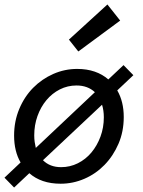

<svg xmlns="http://www.w3.org/2000/svg" viewBox="-20 -809 640 858"><path d="M251 12Q207 12 172 0Q137 -12 111 -35L43 29L0 -15L72 -83Q43 -133 43 -203Q43 -267 66 -322Q89 -377 128 -416.5Q167 -456 218 -478.5Q269 -501 325 -501Q368 -501 403 -489Q438 -477 464 -454L532 -518L576 -473L504 -405Q533 -355 533 -286Q533 -221 509.5 -166.5Q486 -112 447 -72Q408 -32 357 -10Q306 12 251 12ZM133 -204Q133 -188 135 -174.5Q137 -161 140 -148L404 -397Q372 -427 322 -427Q282 -427 247.5 -409.5Q213 -392 187.5 -361.5Q162 -331 147.5 -290.5Q133 -250 133 -204ZM253 -62Q293 -62 328 -79.5Q363 -97 388.5 -127.5Q414 -158 429 -198.5Q444 -239 444 -285Q444 -315 436 -341L172 -93Q203 -62 253 -62ZM330 -579 288 -632 460 -789 517 -717Z"/></svg>

Font: Source Code Pro Medium
Style: Italic
Weight: 500
Italic angle: -11°
Monospace: yes
Designer: Paul D. Hunt, Teo Tuominen
Foundry: Adobe Systems Incorporated
Version: Version 1.050;PS 1.000;hotconv 16.6.51;makeotf.lib2.5.65220